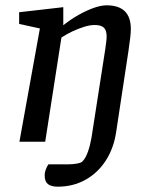

<svg xmlns="http://www.w3.org/2000/svg" viewBox="-20 -533 567 722"><path d="M197 169Q172 169 160 159Q148 149 148 127Q148 115 152.5 103.5Q157 92 162 85H235Q254 85 270 82Q286 79 290 74Q302 62 310.5 38Q319 14 324 -15L376 -349Q378 -365 379.5 -376Q381 -387 381 -396Q381 -419 370.5 -429Q360 -439 336 -439Q319 -439 297.5 -432.5Q276 -426 253.5 -415.5Q231 -405 211 -392L150 0H53L130 -426L52 -443V-487L218 -506V-438Q247 -461 276.5 -477.5Q306 -494 333 -503.5Q360 -513 381 -513Q472 -513 472 -424Q472 -412 470 -393.5Q468 -375 463 -341L417 -38Q408 24 378 70.5Q348 117 301.5 143Q255 169 197 169Z"/></svg>

Font: Faustina Light Medium
Style: Italic
Weight: 500
Italic angle: -8°
Version: Version 1.200